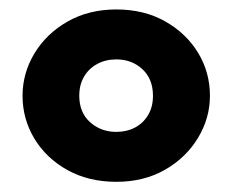

<svg xmlns="http://www.w3.org/2000/svg" viewBox="-20 -726 480 396"><path d="M220 -351Q163 -351 119.2 -375.2Q75.5 -399.5 51 -440Q26.5 -480.5 26.5 -528.5Q26.5 -575 51 -615.8Q75.5 -656.5 119.2 -681.5Q163 -706.5 220 -706.5Q277 -706.5 320.5 -682Q364 -657.5 388.5 -617.2Q413 -577 413 -528.5Q413 -482.5 388.5 -441.8Q364 -401 320.5 -376Q277 -351 220 -351ZM220 -454Q241.5 -454 258.5 -463Q275.5 -472 285.5 -488.8Q295.5 -505.5 295.5 -528.5Q295.5 -563 273.8 -583.2Q252 -603.5 220 -603.5Q198 -603.5 180.8 -594.2Q163.5 -585 153.5 -568.2Q143.5 -551.5 143.5 -528.5Q143.5 -494 165.8 -474Q188 -454 220 -454Z"/></svg>

Font: Geologica Roman ExtraBold
Style: Regular
Weight: 800
Designer: Sindre Bremnes, Frode Helland
Foundry: Monokrom Skriftforlag AS
Version: Version 1.010;gftools[0.9.28]